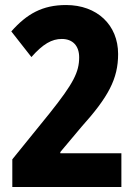

<svg xmlns="http://www.w3.org/2000/svg" viewBox="-20 -744 552 764"><path d="M463 0V-134H220V-139L304 -239C411 -358 450 -430 450 -529C450 -645 366 -724 243 -724C149 -724 87 -689 25 -619L105 -517C151 -569 186 -589 226 -589C269 -589 295 -562 295 -516C295 -457 272 -412 178 -294L29 -110V0Z"/></svg>

Font: Noto Sans Lao Looped Condensed ExtraBold
Style: Regular
Weight: 800
Width: 3
Designer: Mark Frömberg, Ben Mitchell
Foundry: The Fontpad Ltd
Version: Version 1.002